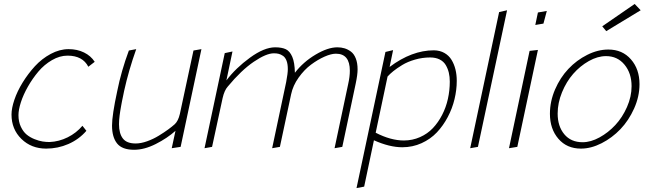

<svg xmlns="http://www.w3.org/2000/svg" viewBox="-20 -750 3280 969"><path d="M230 -33.2Q212.9 -33.2 195.1 -35.9Q177.2 -38.6 154.5 -47.6Q131.8 -56.6 114.5 -70.8Q97.2 -85 85.2 -110.4Q73.2 -135.7 73.2 -168.9Q73.2 -195.8 85.4 -233.9Q97.7 -272 120.8 -312.7Q144 -353.5 173.6 -388.7Q203.1 -423.8 242.2 -446.5Q281.2 -469.2 320.8 -469.2Q397 -469.2 425.8 -413.1L458 -438Q438.5 -468.3 404.1 -485.1Q369.6 -502 326.2 -502Q280.8 -502 235.8 -477.8Q190.9 -453.6 156.2 -415.8Q121.6 -377.9 94.2 -333.5Q66.9 -289.1 52.5 -246.3Q38.1 -203.6 38.1 -171.9Q38.1 -97.7 88.1 -48.8Q138.2 0 212.9 0Q272 0 325.2 -23.2Q378.4 -46.4 416 -89.8L396 -115.2Q365.7 -79.1 321.8 -57.1Q277.8 -35.2 230 -33.2Z M606.4 -291Q629.4 -395 667.5 -502L630.4 -495.1Q591.8 -391.1 571.8 -291Q545.4 -168.9 545.4 -116.2Q545.4 -58.1 570.8 -26.1Q596.2 5.9 656.7 5.9Q708.5 5.9 766.1 -23.2Q823.7 -52.2 865.7 -89.8L846.7 -2L891.6 -8.8L996.6 -502L956.5 -495.1L887.7 -174.8Q879.4 -139.2 861.8 -123Q848.1 -110.8 828.9 -96.7Q809.6 -82.5 781.7 -65.4Q753.9 -48.3 722.7 -37.1Q691.4 -25.9 664.6 -25.9Q619.1 -25.9 599.9 -51.3Q580.6 -76.7 580.6 -123Q580.6 -132.8 581.3 -143.6Q582 -154.3 583.7 -167.2Q585.4 -180.2 586.9 -189.7Q588.4 -199.2 591.3 -215.3Q594.2 -231.4 595.7 -239Q597.2 -246.6 601.3 -265.9Q605.5 -285.2 606.4 -291Z M1129.4 -313Q1197.8 -395.5 1260.7 -438.2Q1323.7 -481 1362.3 -481Q1376 -481 1386.7 -478.3Q1397.5 -475.6 1408.7 -467.8Q1419.9 -460 1426.3 -443.1Q1432.6 -426.3 1432.6 -400.9Q1432.6 -379.9 1424.3 -335.9L1353.5 -2L1392.6 -8.8L1449.2 -273.9Q1458.5 -318.4 1487.1 -358.4Q1515.6 -398.4 1549.8 -423.8Q1584 -449.2 1617.7 -464.1Q1651.4 -479 1675.3 -479Q1745.6 -479 1745.6 -393.1Q1745.6 -362.8 1737.3 -326.2L1668.5 -2L1707.5 -8.8L1775.4 -329.1Q1784.7 -373 1784.7 -399.9Q1784.7 -432.1 1775.6 -455.1Q1766.6 -478 1751.2 -489.5Q1735.8 -501 1719 -506.1Q1702.1 -511.2 1682.6 -511.2Q1634.8 -511.2 1573 -474.6Q1511.2 -438 1468.3 -382.8Q1467.3 -434.6 1455.1 -463.1Q1442.9 -491.7 1422.6 -501.5Q1402.3 -511.2 1368.7 -511.2Q1313.5 -511.2 1241.7 -459Q1169.9 -406.7 1122.6 -344.2L1153.3 -490.2L1114.3 -481.9L1012.2 -2L1050.3 -8.8L1103.5 -254.9Q1112.3 -293.9 1129.4 -313Z M2169.9 -496.1Q2058.1 -496.1 1946.3 -412.1L1963.9 -497.1L1925.3 -487.8L1779.3 199.2L1817.9 191.9L1867.2 -42Q1945.8 -6.8 2010.3 -6.8Q2062 -6.8 2107.4 -27.3Q2152.8 -47.9 2184.8 -81.8Q2216.8 -115.7 2239.7 -159.2Q2262.7 -202.6 2273.9 -249.5Q2285.2 -296.4 2285.2 -341.8Q2285.2 -373 2278.6 -399.7Q2272 -426.3 2258.8 -448Q2245.6 -469.7 2222.9 -482.7Q2200.2 -495.6 2169.9 -496.1ZM2018.1 -41Q1952.1 -41 1876 -80.1L1936 -363.8Q1947.8 -377 1965.3 -391.1Q1982.9 -405.3 2010 -421.9Q2037.1 -438.5 2074.5 -449.2Q2111.8 -460 2150.9 -460Q2178.7 -460 2198.7 -450Q2218.8 -439.9 2229.5 -421.9Q2240.2 -403.8 2245.1 -383.3Q2250 -362.8 2250 -337.9Q2250 -293.9 2240.5 -251Q2231 -208 2211.4 -170.2Q2191.9 -132.3 2164.8 -103.5Q2137.7 -74.7 2099.6 -57.9Q2061.5 -41 2018.1 -41Z M2499 -689 2353 -2 2392.1 -8.8 2539.1 -698.2Z M2739.7 -694.8 2694.8 -687 2681.6 -624 2722.7 -630.9ZM2652.8 -493.2 2548.8 -2 2590.8 -8.8 2694.8 -498Z M3019.5 -617.2 3039.6 -592.8 3213.4 -698.2 3183.1 -730ZM2912.1 0Q2962.9 0 3016.1 -27.1Q3069.3 -54.2 3111.3 -98.1Q3153.3 -142.1 3180.4 -202.6Q3207.5 -263.2 3207.5 -325.2Q3207.5 -400.9 3164.3 -450.4Q3121.1 -500 3050.3 -500Q2997.1 -500 2943.6 -473.1Q2890.1 -446.3 2848.6 -402.3Q2807.1 -358.4 2781.2 -298.3Q2755.4 -238.3 2755.4 -175.8Q2755.4 -99.1 2798.1 -49.6Q2840.8 0 2912.1 0ZM3038.6 -466.8Q3096.2 -466.8 3131.8 -423.6Q3167.5 -380.4 3167.5 -314.9Q3167.5 -262.2 3144.3 -209.7Q3121.1 -157.2 3085.4 -118.9Q3049.8 -80.6 3005.6 -56.4Q2961.4 -32.2 2920.4 -32.2Q2861.3 -32.2 2827.9 -72.5Q2794.4 -112.8 2794.4 -176.8Q2794.4 -230.5 2816.4 -284.2Q2838.4 -337.9 2873 -377.4Q2907.7 -417 2951.9 -441.9Q2996.1 -466.8 3038.6 -466.8Z"/></svg>

Font: Comic Neue Angular Light Italic
Style: Regular
Weight: 300
Italic angle: -12°
Designer: Craig Rozynski
Foundry: Craig Rozynski
Version: Version 2.003